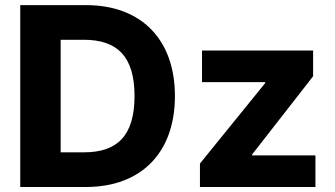

<svg xmlns="http://www.w3.org/2000/svg" viewBox="-20 -748 1339 768"><path d="M323.2 0C544.4 0 679.7 -136.7 679.7 -363.8C679.7 -590.8 544.4 -727.5 324.2 -727.5H61V0ZM779.8 0H1241.7V-126.5H988.3V-129.9L1232.4 -442.9V-545.9H788.1V-419.4H1041V-416L779.8 -93.8ZM222.7 -138.7V-588.9H314.9C447.8 -588.9 518.1 -523.9 518.1 -363.8C518.1 -203.6 447.8 -138.7 315.9 -138.7Z"/></svg>

Font: Raveo
Style: Bold
Weight: 700
Designer: Jakub Foglar, Rasmus Andersson (Inter)
Foundry: Jakubfoglar.com
Version: Version 1.100;Glyphs 3.2.3 (3260)